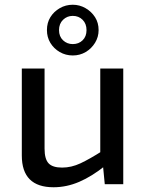

<svg xmlns="http://www.w3.org/2000/svg" viewBox="-20 -777 614 810"><path d="M168 -488V-150Q168 -106 185 -88Q202 -70 242 -70Q281 -70 319.5 -88Q358 -106 413 -141L424 -78Q368 -33 314.5 -10Q261 13 206 13Q72 13 72 -121V-488ZM500 -488V0H422L413 -93L403 -108V-488ZM287 -757Q316 -757 341 -742.5Q366 -728 381 -704.5Q396 -681 396 -650Q396 -621 381 -596.5Q366 -572 341.5 -557.5Q317 -543 287 -543Q257 -543 232 -557.5Q207 -572 192.5 -596Q178 -620 178 -650Q178 -681 192.5 -704.5Q207 -728 232 -742.5Q257 -757 287 -757ZM287 -710Q263 -710 246 -693.5Q229 -677 229 -650Q229 -623 246 -607Q263 -591 287 -591Q312 -591 328.5 -607Q345 -623 345 -650Q345 -677 328.5 -693.5Q312 -710 287 -710Z"/></svg>

Font: Exo 2 Medium
Style: Regular
Weight: 500
Designer: Natanael Gama
Foundry: Natanael Gama
Version: Version 2.010